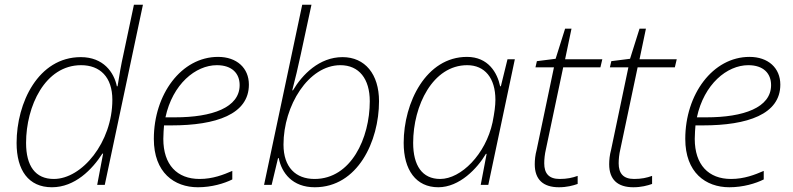

<svg xmlns="http://www.w3.org/2000/svg" viewBox="-20 -780 3345 810"><path d="M199 10C296 10 369 -65 412 -132H415L390 0H422L583 -760H545L501 -552C491 -508 483 -461 476 -416H473C461 -475 416 -539 321 -539C141 -539 50 -346 50 -177C50 -62 100 10 199 10ZM207 -25C129 -25 90 -80 90 -177C90 -332 170 -505 322 -505C402 -505 454 -455 454 -359C454 -180 326 -25 207 -25Z M815 10C873 10 926 -6 960 -23V-59C923 -43 878 -25 822 -25C727 -25 669 -85 669 -194C669 -215 671 -237 672 -251H703C892 -251 1030 -298 1030 -423C1030 -493 979 -540 900 -540C745 -540 629 -382 629 -194C629 -52 715 10 815 10ZM718 -285H678C708 -425 805 -505 895 -505C959 -505 991 -470 991 -421C991 -326 875 -285 718 -285Z M1308 10C1489 10 1579 -184 1579 -353C1579 -467 1520 -539 1425 -539C1327 -539 1255 -465 1216 -399H1213C1224 -440 1239 -504 1249 -551L1294 -760H1255L1094 0H1126L1153 -113H1156C1168 -51 1213 10 1308 10ZM1307 -25C1228 -25 1176 -74 1176 -170C1176 -334 1281 -505 1416 -505C1495 -505 1540 -447 1540 -353C1540 -197 1461 -25 1307 -25Z M1829 10C1919 10 1994 -70 2030 -131H2033L2008 0H2040L2152 -530H2121L2093 -416H2090C2078 -473 2040 -540 1950 -540C1778 -540 1683 -348 1683 -177C1683 -63 1735 10 1829 10ZM1837 -25C1761 -25 1723 -82 1723 -177C1723 -335 1806 -505 1951 -505C2025 -505 2070 -451 2070 -359C2070 -334 2066 -305 2058 -264C2029 -129 1925 -25 1837 -25Z M2338 10C2371 10 2397 3 2417 -4V-38C2395 -30 2372 -25 2341 -25C2295 -25 2276 -49 2276 -91C2276 -108 2278 -129 2283 -150L2356 -496H2513L2521 -530H2364L2391 -659H2364L2324 -532L2245 -522L2239 -496H2317L2244 -148C2238 -126 2236 -105 2236 -87C2236 -23 2271 10 2338 10Z M2652 10C2685 10 2711 3 2731 -4V-38C2709 -30 2686 -25 2655 -25C2609 -25 2590 -49 2590 -91C2590 -108 2592 -129 2597 -150L2670 -496H2827L2835 -530H2678L2705 -659H2678L2638 -532L2559 -522L2553 -496H2631L2558 -148C2552 -126 2550 -105 2550 -87C2550 -23 2585 10 2652 10Z M3057 10C3115 10 3168 -6 3202 -23V-59C3165 -43 3120 -25 3064 -25C2969 -25 2911 -85 2911 -194C2911 -215 2913 -237 2914 -251H2945C3134 -251 3272 -298 3272 -423C3272 -493 3221 -540 3142 -540C2987 -540 2871 -382 2871 -194C2871 -52 2957 10 3057 10ZM2960 -285H2920C2950 -425 3047 -505 3137 -505C3201 -505 3233 -470 3233 -421C3233 -326 3117 -285 2960 -285Z"/></svg>

Font: Noto Sans ExtraLight
Style: Italic
Weight: 200
Italic angle: -12°
Designer: Monotype Design Team
Foundry: Monotype Imaging Inc.
Version: Version 2.013